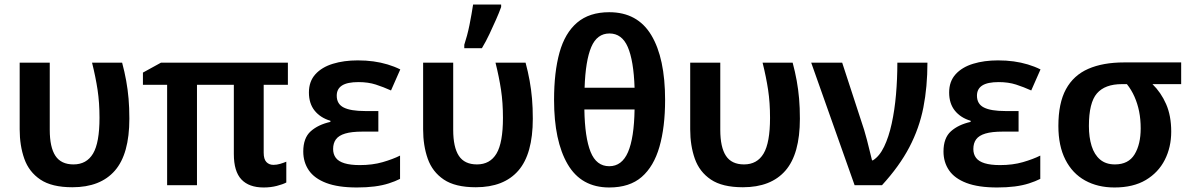

<svg xmlns="http://www.w3.org/2000/svg" viewBox="-20 -819 5265 849"><path d="M300 9Q209 9 158.5 -25Q108 -59 87.5 -117Q67 -175 67 -247V-542H200V-245Q200 -168 225 -130Q250 -92 305 -92Q363 -92 391.5 -140Q420 -188 420 -298Q420 -365 411.5 -421.5Q403 -478 387 -542H520Q531 -501 538 -462Q545 -423 548.5 -383Q552 -343 552 -294Q552 -138 488 -64.5Q424 9 300 9Z M1189 -90Q1204 -90 1219 -94.5Q1234 -99 1246 -104V-12Q1231 -4 1204 3Q1177 10 1146 10Q1081 10 1047.5 -25.5Q1014 -61 1014 -138V-444H851V0H719V-444H612V-498L692 -542H1253V-444H1146V-144Q1146 -115 1158 -102.5Q1170 -90 1189 -90Z M1653 -328V-237H1582Q1535 -237 1506.5 -228.5Q1478 -220 1465.5 -203Q1453 -186 1453 -160Q1453 -137 1465 -121Q1477 -105 1503.5 -97Q1530 -89 1571 -89Q1627 -89 1672 -102Q1717 -115 1749 -131V-28Q1727 -17 1699 -8Q1671 1 1636 5.5Q1601 10 1558 10Q1475 10 1422.5 -10Q1370 -30 1345.5 -66Q1321 -102 1321 -149Q1321 -209 1354 -238.5Q1387 -268 1441 -280V-285Q1397 -298 1371.5 -329.5Q1346 -361 1346 -410Q1346 -459 1374.5 -490.5Q1403 -522 1452 -537Q1501 -552 1562 -552Q1599 -552 1631.5 -547.5Q1664 -543 1694 -534Q1724 -525 1750 -512L1709 -419Q1676 -434 1642 -445Q1608 -456 1565 -456Q1516 -456 1492.5 -441Q1469 -426 1469 -396Q1469 -359 1500 -343.5Q1531 -328 1594 -328Z M2084 9Q1993 9 1942.5 -25Q1892 -59 1871.5 -117Q1851 -175 1851 -247V-542H1984V-245Q1984 -168 2009 -130Q2034 -92 2089 -92Q2147 -92 2175.5 -140Q2204 -188 2204 -298Q2204 -365 2195.5 -421.5Q2187 -478 2171 -542H2304Q2315 -501 2322 -462Q2329 -423 2332.5 -383Q2336 -343 2336 -294Q2336 -138 2272 -64.5Q2208 9 2084 9ZM2033 -621Q2039 -639 2045 -661.5Q2051 -684 2056 -708.5Q2061 -733 2065 -756.5Q2069 -780 2072 -799H2196V-788Q2187 -763 2173.5 -732.5Q2160 -702 2144.5 -669Q2129 -636 2111 -606H2033Z M2921 -377Q2921 -257 2896 -170Q2871 -83 2817.5 -36.5Q2764 10 2674 10Q2550 10 2490 -93Q2430 -196 2430 -377Q2430 -500 2454 -586.5Q2478 -673 2532 -719Q2586 -765 2674 -765Q2799 -765 2860 -663.5Q2921 -562 2921 -377ZM2674 -84Q2730 -84 2757 -146.5Q2784 -209 2786 -335H2564Q2566 -211 2591.5 -147.5Q2617 -84 2674 -84ZM2675 -671Q2620 -671 2594.5 -611Q2569 -551 2565 -431H2786Q2782 -551 2756 -611Q2730 -671 2675 -671Z M3265 9Q3174 9 3123.5 -25Q3073 -59 3052.5 -117Q3032 -175 3032 -247V-542H3165V-245Q3165 -168 3190 -130Q3215 -92 3270 -92Q3328 -92 3356.5 -140Q3385 -188 3385 -298Q3385 -365 3376.5 -421.5Q3368 -478 3352 -542H3485Q3496 -501 3503 -462Q3510 -423 3513.5 -383Q3517 -343 3517 -294Q3517 -138 3453 -64.5Q3389 9 3265 9Z M3567 -542H3704L3801 -245Q3807 -226 3813.5 -200.5Q3820 -175 3826 -150.5Q3832 -126 3836 -110H3840Q3869 -128 3889.5 -170.5Q3910 -213 3923 -272.5Q3936 -332 3942 -401Q3948 -470 3948 -542H4081Q4081 -435 4063 -343.5Q4045 -252 4001 -168Q3957 -84 3880 0H3759Z M4484 -328V-237H4413Q4366 -237 4337.5 -228.5Q4309 -220 4296.5 -203Q4284 -186 4284 -160Q4284 -137 4296 -121Q4308 -105 4334.5 -97Q4361 -89 4402 -89Q4458 -89 4503 -102Q4548 -115 4580 -131V-28Q4558 -17 4530 -8Q4502 1 4467 5.5Q4432 10 4389 10Q4306 10 4253.5 -10Q4201 -30 4176.5 -66Q4152 -102 4152 -149Q4152 -209 4185 -238.5Q4218 -268 4272 -280V-285Q4228 -298 4202.5 -329.5Q4177 -361 4177 -410Q4177 -459 4205.5 -490.5Q4234 -522 4283 -537Q4332 -552 4393 -552Q4430 -552 4462.5 -547.5Q4495 -543 4525 -534Q4555 -525 4581 -512L4540 -419Q4507 -434 4473 -445Q4439 -456 4396 -456Q4347 -456 4323.5 -441Q4300 -426 4300 -396Q4300 -359 4331 -343.5Q4362 -328 4425 -328Z M5159 -237Q5159 -168 5130.5 -112Q5102 -56 5046.5 -23Q4991 10 4908 10Q4834 10 4778 -21Q4722 -52 4691 -113Q4660 -174 4660 -262Q4660 -363 4693.5 -424.5Q4727 -486 4792 -514.5Q4857 -543 4951 -543H5203V-447H5076Q5114 -410 5136.5 -358.5Q5159 -307 5159 -237ZM4795 -262Q4795 -212 4807 -173.5Q4819 -135 4844.5 -113.5Q4870 -92 4910 -92Q4970 -92 4997 -136.5Q5024 -181 5024 -251Q5024 -292 5017 -326.5Q5010 -361 4996.5 -391.5Q4983 -422 4963 -447H4941Q4866 -447 4830.5 -406Q4795 -365 4795 -262Z"/></svg>

Font: Noto Sans Display SemiBold
Style: Regular
Weight: 600
Designer: Monotype Design Team
Foundry: Monotype Imaging Inc.
Version: Version 2.003